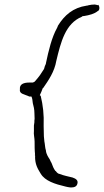

<svg xmlns="http://www.w3.org/2000/svg" viewBox="-20 -699 460 849"><path d="M68 -304C64 -283 90 -282 110 -272H119C123 -265 124 -252 125 -243L130 -222C133 -208 132 -188 133 -174V-173C132 -169 132 -164 132 -160V-158C131 -153 131 -150 130 -144V-121V-120C128 -105 133 -89 133 -73C133 -55 133 -34 135 -16L134 -14C134 -14 135 -9 136 -9L135 -7C135 28 146 46 160 69C179 101 223 115 270 126L279 128C285 129 290 130 294 130C310 130 319 125 322 114C327 98 315 91 301 86C282 81 263 78 243 70C234 69 228 59 226 57H225C218 48 212 34 208 22C206 19 203 13 200 6C195 -2 184 -17 183 -34C179 -45 179 -62 176 -75V-76L174 -97V-98C173 -117 174 -127 173 -142V-143C175 -192 170 -234 160 -275L156 -278C161 -287 165 -299 169 -309L171 -310C194 -343 221 -382 229 -430C249 -513 269 -595 342 -625L346 -628H351C376 -632 398 -638 412 -650H413C423 -656 420 -673 414 -678L412 -676C408 -677 403 -679 399 -679C390 -679 381 -678 372 -676C371 -675 365 -674 363 -674C303 -665 265 -632 236 -585C236 -583 233 -577 232 -575C209 -534 195 -476 183 -419V-417C180 -412 176 -401 175 -395L174 -393C168 -384 163 -376 157 -367L147 -354C142 -349 137 -341 132 -337L125 -334H110C85 -334 66 -327 68 -305ZM125 -244Z"/></svg>

Font: Scribbler
Style: LtIta
Weight: 300
Designer: Mew Too
Foundry: Cannot Into Space Fonts
Version: Version 1.001